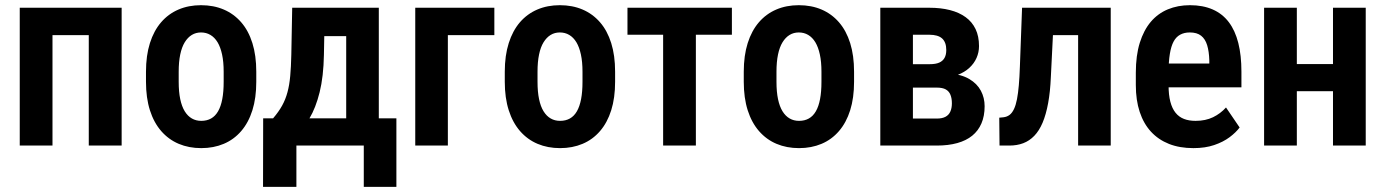

<svg xmlns="http://www.w3.org/2000/svg" viewBox="-20 -558 5311 736"><path d="M350.1 -528.3V-423.3H150.4V-528.3ZM181.2 -528.3V0H55.7V-528.3ZM446.3 -528.3V0H320.3V-528.3Z M539.6 -244.6V-283.2Q539.6 -345.2 554.7 -392.8Q569.8 -440.4 597.7 -472.7Q625.5 -504.9 664.3 -521.5Q703.1 -538.1 750.5 -538.1Q798.8 -538.1 837.6 -521.5Q876.5 -504.9 904.5 -472.7Q932.6 -440.4 947.5 -392.8Q962.4 -345.2 962.4 -283.2V-244.6Q962.4 -182.6 947.5 -135.3Q932.6 -87.9 904.5 -55.4Q876.5 -22.9 837.6 -6.6Q798.8 9.8 751.5 9.8Q704.1 9.8 665.3 -6.6Q626.5 -22.9 598.1 -55.4Q569.8 -87.9 554.7 -135.3Q539.6 -182.6 539.6 -244.6ZM665 -283.2V-244.6Q665 -206.1 670.9 -178Q676.8 -149.9 688.2 -131.3Q699.7 -112.8 715.6 -103.8Q731.4 -94.7 751.5 -94.7Q772.9 -94.7 789.1 -103.8Q805.2 -112.8 815.9 -131.3Q826.7 -149.9 832 -178Q837.4 -206.1 837.4 -244.6V-283.2Q837.4 -320.8 831.3 -349.1Q825.2 -377.4 814 -396Q802.7 -414.6 786.6 -424.1Q770.5 -433.6 750.5 -433.6Q731 -433.6 715.3 -424.1Q699.7 -414.6 688.2 -396Q676.8 -377.4 670.9 -349.1Q665 -320.8 665 -283.2Z M1100.1 -528.3H1225.1L1221.7 -348.1Q1220.2 -264.6 1205.3 -204.6Q1190.4 -144.5 1166 -103.8Q1141.6 -63 1109.6 -38.1Q1077.6 -13.2 1042 0H1013.7L1013.2 -103.5L1026.9 -104.5Q1048.3 -129.4 1061.5 -153.3Q1074.7 -177.2 1082 -204.6Q1089.4 -231.9 1092.5 -266.6Q1095.7 -301.3 1096.7 -348.1ZM1132.3 -528.3H1432.1V0H1307.1V-419.4H1132.3ZM988.8 -104.5H1499.5V158.2H1374.5V0H1116.2V158.2H988.3Z M1875 -528.3V-423.3H1696.8V0H1571.8V-528.3Z M1915 -244.6V-283.2Q1915 -345.2 1930.2 -392.8Q1945.3 -440.4 1973.1 -472.7Q2001 -504.9 2039.8 -521.5Q2078.6 -538.1 2126 -538.1Q2174.3 -538.1 2213.1 -521.5Q2252 -504.9 2280 -472.7Q2308.1 -440.4 2323 -392.8Q2337.9 -345.2 2337.9 -283.2V-244.6Q2337.9 -182.6 2323 -135.3Q2308.1 -87.9 2280 -55.4Q2252 -22.9 2213.1 -6.6Q2174.3 9.8 2127 9.8Q2079.6 9.8 2040.8 -6.6Q2002 -22.9 1973.6 -55.4Q1945.3 -87.9 1930.2 -135.3Q1915 -182.6 1915 -244.6ZM2040.5 -283.2V-244.6Q2040.5 -206.1 2046.4 -178Q2052.2 -149.9 2063.7 -131.3Q2075.2 -112.8 2091.1 -103.8Q2106.9 -94.7 2127 -94.7Q2148.4 -94.7 2164.6 -103.8Q2180.7 -112.8 2191.4 -131.3Q2202.1 -149.9 2207.5 -178Q2212.9 -206.1 2212.9 -244.6V-283.2Q2212.9 -320.8 2206.8 -349.1Q2200.7 -377.4 2189.5 -396Q2178.2 -414.6 2162.1 -424.1Q2146 -433.6 2126 -433.6Q2106.4 -433.6 2090.8 -424.1Q2075.2 -414.6 2063.7 -396Q2052.2 -377.4 2046.4 -349.1Q2040.5 -320.8 2040.5 -283.2Z M2647.5 -528.3V0H2522V-528.3ZM2785.6 -528.3V-424.8H2385.3V-528.3Z M2831.1 -244.6V-283.2Q2831.1 -345.2 2846.2 -392.8Q2861.3 -440.4 2889.2 -472.7Q2917 -504.9 2955.8 -521.5Q2994.6 -538.1 3042 -538.1Q3090.3 -538.1 3129.2 -521.5Q3168 -504.9 3196 -472.7Q3224.1 -440.4 3239 -392.8Q3253.9 -345.2 3253.9 -283.2V-244.6Q3253.9 -182.6 3239 -135.3Q3224.1 -87.9 3196 -55.4Q3168 -22.9 3129.2 -6.6Q3090.3 9.8 3043 9.8Q2995.6 9.8 2956.8 -6.6Q2918 -22.9 2889.6 -55.4Q2861.3 -87.9 2846.2 -135.3Q2831.1 -182.6 2831.1 -244.6ZM2956.5 -283.2V-244.6Q2956.5 -206.1 2962.4 -178Q2968.3 -149.9 2979.7 -131.3Q2991.2 -112.8 3007.1 -103.8Q3022.9 -94.7 3043 -94.7Q3064.5 -94.7 3080.6 -103.8Q3096.7 -112.8 3107.4 -131.3Q3118.2 -149.9 3123.5 -178Q3128.9 -206.1 3128.9 -244.6V-283.2Q3128.9 -320.8 3122.8 -349.1Q3116.7 -377.4 3105.5 -396Q3094.2 -414.6 3078.1 -424.1Q3062 -433.6 3042 -433.6Q3022.5 -433.6 3006.8 -424.1Q2991.2 -414.6 2979.7 -396Q2968.3 -377.4 2962.4 -349.1Q2956.5 -320.8 2956.5 -283.2Z M3570.8 -222.2H3436L3435.1 -312H3544.4Q3566.9 -312 3580.6 -318.1Q3594.2 -324.2 3600.8 -336.2Q3607.4 -348.1 3607.4 -366.2Q3607.4 -381.3 3603.3 -392.6Q3599.1 -403.8 3591.1 -410.9Q3583 -418 3570.8 -421.4Q3558.6 -424.8 3543 -424.8H3479.5V0H3354.5V-528.3H3543Q3586.4 -528.3 3621.6 -519.3Q3656.7 -510.3 3681.6 -492.2Q3706.5 -474.1 3719.7 -446.5Q3732.9 -418.9 3732.9 -381.3Q3732.9 -357.4 3723.4 -335.9Q3713.9 -314.5 3695.8 -297.9Q3677.7 -281.2 3650.9 -270.8Q3624 -260.3 3589.4 -257.3ZM3570.8 0H3401.4L3449.7 -103.5H3570.8Q3591.8 -103.5 3604.5 -110.4Q3617.2 -117.2 3623 -130.4Q3628.9 -143.6 3628.9 -162.1Q3628.9 -180.7 3623.5 -194.3Q3618.2 -208 3605.7 -215.1Q3593.3 -222.2 3570.8 -222.2H3459L3460 -312H3586.9L3618.7 -276.4Q3665.5 -272.9 3695.6 -255.1Q3725.6 -237.3 3740 -210.2Q3754.4 -183.1 3754.4 -150.9Q3754.4 -113.3 3742.2 -85Q3730 -56.6 3706.8 -37.8Q3683.6 -19 3649.4 -9.5Q3615.2 0 3570.8 0Z M4141.6 -528.3V-423.3H3928.7V-528.3ZM4237.8 -528.3V0H4112.8V-528.3ZM3897.9 -528.3H4021.5L4008.3 -263.2Q4005.9 -206.1 3997.8 -162.4Q3989.7 -118.7 3976.6 -87.6Q3963.4 -56.6 3944.8 -37.4Q3926.3 -18.1 3902.3 -9Q3878.4 0 3849.1 0H3811.5L3810.5 -106.9L3826.2 -108.4Q3839.8 -109.9 3849.9 -117.4Q3859.9 -125 3866.9 -139.9Q3874 -154.8 3878.4 -177.5Q3882.8 -200.2 3885.5 -231.2Q3888.2 -262.2 3889.6 -303.2Z M4554.7 9.8Q4502 9.8 4461.2 -6.3Q4420.4 -22.5 4392.1 -53.2Q4363.8 -84 4348.9 -128.9Q4334 -173.8 4334 -231.9V-279.3Q4334 -345.2 4349.1 -393.8Q4364.3 -442.4 4391.4 -474.4Q4418.5 -506.3 4456.8 -522.2Q4495.1 -538.1 4541.5 -538.1Q4591.3 -538.1 4628.7 -521.7Q4666 -505.4 4690.4 -473.1Q4714.8 -440.9 4726.8 -393.3Q4738.8 -345.7 4738.8 -283.2V-223.1H4390.1V-314.5H4615.7V-326.7Q4614.7 -360.8 4607.4 -384.8Q4600.1 -408.7 4584.2 -421.1Q4568.4 -433.6 4541 -433.6Q4519.5 -433.6 4503.9 -425Q4488.3 -416.5 4478.8 -398.7Q4469.2 -380.9 4464.4 -351.3Q4459.5 -321.8 4459.5 -279.3V-231.9Q4459.5 -194.3 4466.3 -168.2Q4473.1 -142.1 4486.3 -125.7Q4499.5 -109.4 4518.6 -102.1Q4537.6 -94.7 4563 -94.7Q4601.1 -94.7 4629.9 -108.6Q4658.7 -122.6 4679.7 -146L4731.9 -69.3Q4717.8 -50.3 4693.4 -32Q4668.9 -13.7 4634.5 -2Q4600.1 9.8 4554.7 9.8Z M5127.4 -312.5V-208.5H4913.1V-312.5ZM4951.2 -528.3V0H4825.7V-528.3ZM5215.3 -528.3V0H5089.8V-528.3Z"/></svg>

Font: Roboto Condensed SemiBold
Style: Regular
Weight: 600
Designer: Christian Robertson
Foundry: Google
Version: Version 3.008; 2023